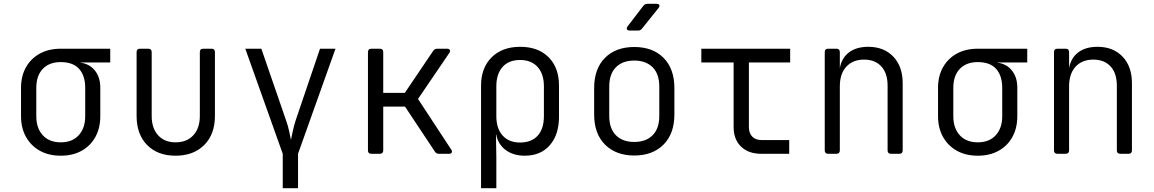

<svg xmlns="http://www.w3.org/2000/svg" viewBox="-20 -805 6040 1005"><path d="M298 10Q235 10 188.5 -16Q142 -42 116 -88.5Q90 -135 90 -197V-345Q90 -407 116 -453Q142 -499 188.5 -524.5Q235 -550 298 -550H557V-478H402V-477Q450 -470 477.5 -435Q505 -400 505 -345V-197Q505 -135 479.5 -88.5Q454 -42 407.5 -16Q361 10 298 10ZM298 -60Q358 -60 392 -97Q426 -134 426 -197V-345Q426 -409 394 -444.5Q362 -480 298 -480Q238 -480 204 -444.5Q170 -409 170 -345V-197Q170 -134 204 -97Q238 -60 298 -60Z M899 10Q805 10 750 -46Q695 -102 695 -198V-532Q695 -550 713 -550H756Q774 -550 774 -532V-198Q774 -134 807.5 -97Q841 -60 899 -60Q958 -60 992 -97Q1026 -134 1026 -198V-532Q1026 -550 1044 -550H1087Q1105 -550 1105 -532V-198Q1105 -102 1049 -46Q993 10 899 10Z M1460 180V0L1264 -550H1348L1477 -176Q1488 -145 1493.5 -118.5Q1499 -92 1503 -73Q1507 -92 1512.5 -118.5Q1518 -145 1528 -176L1655 -550H1736L1540 0V180Z M1924 0Q1906 0 1906 -18V-532Q1906 -550 1924 -550H1968Q1986 -550 1986 -532V-319H2099L2247 -538Q2255 -550 2268 -550H2320Q2331 -550 2334.5 -543.5Q2338 -537 2332 -528L2168 -287L2342 -22Q2348 -13 2344.5 -6.5Q2341 0 2331 0H2278Q2263 0 2256 -12L2100 -247H1986V-18Q1986 0 1968 0Z M2498 180V-357Q2498 -450 2553.5 -505Q2609 -560 2703 -560Q2797 -560 2851.5 -505.5Q2906 -451 2906 -357V-194Q2906 -100 2858 -45Q2810 10 2727 10Q2666 10 2626 -20.5Q2586 -51 2577 -102H2576L2578 15V180ZM2702 -59Q2762 -59 2794.5 -95Q2827 -131 2827 -197V-353Q2827 -418 2794 -454.5Q2761 -491 2702 -491Q2643 -491 2610.5 -454.5Q2578 -418 2578 -353V-197Q2578 -132 2611 -95.5Q2644 -59 2702 -59Z M3300 9Q3204 9 3147 -48Q3090 -105 3090 -206V-344Q3090 -445 3146.5 -502Q3203 -559 3300 -559Q3397 -559 3453.5 -502Q3510 -445 3510 -344V-206Q3510 -105 3453 -48Q3396 9 3300 9ZM3300 -62Q3361 -62 3396 -97Q3431 -132 3431 -199V-351Q3431 -418 3396 -453Q3361 -488 3300 -488Q3239 -488 3204 -453Q3169 -418 3169 -351V-199Q3169 -132 3204 -97Q3239 -62 3300 -62ZM3276 -645Q3266 -645 3262 -651Q3258 -657 3265 -667L3347 -774Q3355 -785 3368 -785H3417Q3428 -785 3431 -778.5Q3434 -772 3427 -763L3341 -656Q3333 -645 3320 -645Z M3965 0Q3898 0 3859 -37.5Q3820 -75 3820 -140V-478H3651V-550H4116V-478H3900V-140Q3900 -108 3917.5 -90Q3935 -72 3965 -72H4111V0Z M4315 0Q4297 0 4297 -18V-532Q4297 -550 4315 -550H4358Q4376 -550 4376 -532V-448Q4385 -501 4423.5 -530.5Q4462 -560 4525 -560Q4607 -560 4656 -508.5Q4705 -457 4705 -369V-18Q4705 0 4687 0H4644Q4626 0 4626 -18V-356Q4626 -422 4593 -457.5Q4560 -493 4503 -493Q4444 -493 4410 -456Q4376 -419 4376 -353V-18Q4376 0 4358 0Z M5098 10Q5035 10 4988.5 -16Q4942 -42 4916 -88.5Q4890 -135 4890 -197V-345Q4890 -407 4916 -453Q4942 -499 4988.5 -524.5Q5035 -550 5098 -550H5357V-478H5202V-477Q5250 -470 5277.5 -435Q5305 -400 5305 -345V-197Q5305 -135 5279.5 -88.5Q5254 -42 5207.5 -16Q5161 10 5098 10ZM5098 -60Q5158 -60 5192 -97Q5226 -134 5226 -197V-345Q5226 -409 5194 -444.5Q5162 -480 5098 -480Q5038 -480 5004 -444.5Q4970 -409 4970 -345V-197Q4970 -134 5004 -97Q5038 -60 5098 -60Z M5515 0Q5497 0 5497 -18V-532Q5497 -550 5515 -550H5558Q5576 -550 5576 -532V-448Q5585 -501 5623.5 -530.5Q5662 -560 5725 -560Q5807 -560 5856 -508.5Q5905 -457 5905 -369V-18Q5905 0 5887 0H5844Q5826 0 5826 -18V-356Q5826 -422 5793 -457.5Q5760 -493 5703 -493Q5644 -493 5610 -456Q5576 -419 5576 -353V-18Q5576 0 5558 0Z"/></svg>

Font: Pitagon Sans Mono Light
Style: Regular
Weight: 300
Monospace: yes
Designer: Travis Tran
Foundry: Pitagon
Version: Version 1.001; ttfautohint (v1.8.4.7-5d5b);gftools[0.9.26]